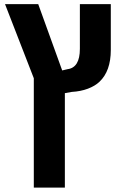

<svg xmlns="http://www.w3.org/2000/svg" viewBox="-20 -651 613 912"><path d="M140.6 -279.3 3.9 -631.3H161.6L275.4 -316.4L300.3 -322.3Q359.4 -329.6 359.4 -418.9V-631.3H506.3V-413.6Q506.3 -313.5 452.6 -262.7Q431.6 -242.7 397.5 -229.7Q363.3 -216.8 320.8 -214.4L288.1 -208.5V240.2H140.6Z"/></svg>

Font: Viking Open Sans
Style: Bold
Weight: 700
Foundry: Ascender Corporation
Version: Version 2.001